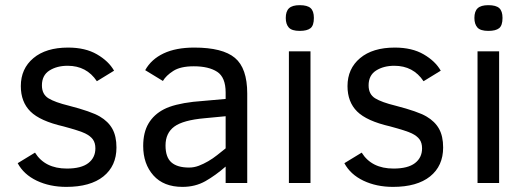

<svg xmlns="http://www.w3.org/2000/svg" viewBox="-20 -712 2045 747"><path d="M433.1 -138.2Q433.1 -66.4 382.3 -25.6Q331.5 15.1 237.8 15.1Q173.8 15.1 123 -9Q72.3 -33.2 48.8 -77.1L116.2 -118.2Q154.8 -56.2 240.2 -56.2Q295.9 -56.2 323.5 -77.4Q351.1 -98.6 351.1 -134.8Q351.1 -156.2 341.3 -169.7Q331.5 -183.1 311 -193.1Q290.5 -203.1 227.1 -220.2Q135.7 -241.2 98.4 -278.3Q61 -315.4 61 -377Q61 -444.8 109.9 -485.8Q158.7 -526.9 245.1 -526.9Q312 -526.9 357.4 -500.5Q402.8 -474.1 423.8 -437L356.9 -396Q316.9 -456.1 243.2 -456.1Q201.2 -456.1 172.1 -437.5Q143.1 -418.9 143.1 -379.9Q143.1 -345.2 168.5 -329.6Q193.8 -314 248 -300.8Q335 -278.3 368.2 -258.8Q401.4 -239.3 417.2 -210.7Q433.1 -182.1 433.1 -138.2Z M857.9 0V-64Q818.8 -29.8 779.3 -7.3Q739.7 15.1 689.9 15.1Q616.7 15.1 576.9 -29.5Q537.1 -74.2 537.1 -144Q537.1 -196.8 557.9 -231.7Q578.6 -266.6 617.9 -286.9Q657.2 -307.1 731.9 -315.9L857.9 -327.1V-352.1Q857.9 -411.1 825 -432.6Q792 -454.1 733.9 -454.1Q682.1 -454.1 654.1 -436Q626 -418 613.8 -397L544.9 -439Q568.4 -481.4 616.5 -504.2Q664.6 -526.9 735.8 -526.9Q846.2 -526.9 894 -486.8Q941.9 -446.8 941.9 -348.1V0ZM857.9 -259.8 775.9 -252Q692.4 -244.6 658.2 -219.5Q624 -194.3 624 -146Q624 -100.1 647 -80.1Q669.9 -60.1 715.8 -60.1Q734.9 -60.1 753.4 -67.1Q772 -74.2 790 -84.7Q808.1 -95.2 825 -108.6Q841.8 -122.1 857.9 -134.8Z M1201.2 -642.1Q1201.2 -612.8 1188 -602.3Q1174.8 -591.8 1146 -591.8Q1115.2 -591.8 1103.5 -605Q1091.8 -618.2 1091.8 -642.1Q1091.8 -668 1104.5 -679.9Q1117.2 -691.9 1146 -691.9Q1175.8 -691.9 1188.5 -680.4Q1201.2 -668.9 1201.2 -642.1ZM1104 0V-512.2H1188V0Z M1704.1 -138.2Q1704.1 -66.4 1653.3 -25.6Q1602.5 15.1 1508.8 15.1Q1444.8 15.1 1394 -9Q1343.3 -33.2 1319.8 -77.1L1387.2 -118.2Q1425.8 -56.2 1511.2 -56.2Q1566.9 -56.2 1594.5 -77.4Q1622.1 -98.6 1622.1 -134.8Q1622.1 -156.2 1612.3 -169.7Q1602.5 -183.1 1582 -193.1Q1561.5 -203.1 1498 -220.2Q1406.7 -241.2 1369.4 -278.3Q1332 -315.4 1332 -377Q1332 -444.8 1380.9 -485.8Q1429.7 -526.9 1516.1 -526.9Q1583 -526.9 1628.4 -500.5Q1673.8 -474.1 1694.8 -437L1627.9 -396Q1587.9 -456.1 1514.2 -456.1Q1472.2 -456.1 1443.1 -437.5Q1414.1 -418.9 1414.1 -379.9Q1414.1 -345.2 1439.5 -329.6Q1464.8 -314 1519 -300.8Q1606 -278.3 1639.2 -258.8Q1672.4 -239.3 1688.2 -210.7Q1704.1 -182.1 1704.1 -138.2Z M1935.1 -642.1Q1935.1 -612.8 1921.9 -602.3Q1908.7 -591.8 1879.9 -591.8Q1849.1 -591.8 1837.4 -605Q1825.7 -618.2 1825.7 -642.1Q1825.7 -668 1838.4 -679.9Q1851.1 -691.9 1879.9 -691.9Q1909.7 -691.9 1922.4 -680.4Q1935.1 -668.9 1935.1 -642.1ZM1837.9 0V-512.2H1921.9V0Z"/></svg>

Font: ClearSansRegular
Style: Regular
Weight: 400
Foundry: Intel Corporation
Version: Version 1.00